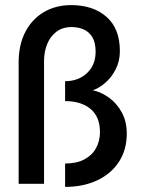

<svg xmlns="http://www.w3.org/2000/svg" viewBox="-20 -720 566 752"><path d="M235 -79.5Q279.5 -79.5 310 -95.5Q340.5 -111.5 356 -139.5Q371.5 -167.5 371.5 -202.5Q371.5 -262.5 334.8 -293.2Q298 -324 235 -324V-402Q287 -402 320.8 -433.8Q354.5 -465.5 354.5 -517.5Q354.5 -552.5 342.2 -573.5Q330 -594.5 308.8 -604.2Q287.5 -614 260 -614Q225 -614 200.8 -595.5Q176.5 -577 164.5 -546.8Q152.5 -516.5 152.5 -481V0H53V-475Q53 -545 79.5 -595.5Q106 -646 152.5 -673Q199 -700 258.5 -700Q345 -700 397.2 -654Q449.5 -608 449.5 -520Q449.5 -480.5 433.2 -448.8Q417 -417 392.5 -395.8Q368 -374.5 343.5 -366.5Q376 -359.5 406.5 -337.8Q437 -316 456.8 -280.2Q476.5 -244.5 476.5 -196.5Q476.5 -133.5 446 -86.5Q415.5 -39.5 361 -13.8Q306.5 12 235 12Z"/></svg>

Font: League Spartan Medium
Style: Regular
Weight: 500
Foundry: The League of Moveable Type
Version: Version 2.002